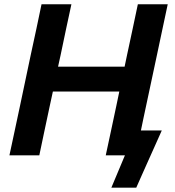

<svg xmlns="http://www.w3.org/2000/svg" viewBox="-20 -733 824 906"><path d="M24.5 0Q37 -58 48.5 -112Q60 -166 74.5 -234L125 -473.5Q140 -542 151.8 -597.5Q163.5 -653 176 -713H317Q304 -654 292.2 -598Q280.5 -542 266 -473L254 -418.5H568L579.5 -473.5Q594.5 -542 606.2 -598Q618 -654 630.5 -713H771.5Q759 -654 747 -598Q735 -542 720.5 -473L669.5 -234Q662.5 -201.5 656.5 -173Q650.5 -144.5 645 -117.5H743.5Q728 -83 712.5 -48Q697 -13 682 20Q667.5 52 652.5 86Q637.5 120 623 152.5H505.5L569.5 0H479Q491.5 -57.5 503 -111.8Q514.5 -166 529 -234L543 -301H229.5L215 -234Q200.5 -166 189 -112Q177.5 -58 165.5 0Z"/></svg>

Font: Commissioner SemiBold
Style: Italic
Weight: 600
Italic angle: -12°
Designer: Kostas Bartsokas
Foundry: Kostas Bartsokas
Version: Version 1.000; ttfautohint (v1.8.3)